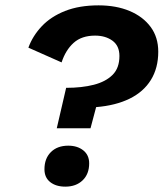

<svg xmlns="http://www.w3.org/2000/svg" viewBox="-20 -689 611 717"><path d="M192 -210 227 -361Q286 -361 330.5 -372.5Q375 -384 400.5 -409.5Q426 -435 426 -480Q426 -518 400 -537Q374 -556 335 -556Q285 -556 255 -529Q225 -502 210 -456L86 -511Q102 -555 136 -591Q170 -627 223 -648Q276 -669 348 -669Q414 -669 464 -648Q514 -627 542.5 -588.5Q571 -550 571 -496Q571 -435 543.5 -390.5Q516 -346 464 -320.5Q412 -295 339 -289L318 -210ZM224 8Q189 8 167.5 -9Q146 -26 146 -57Q146 -97 170 -121Q194 -145 235 -145Q269 -145 291 -127.5Q313 -110 313 -79Q313 -39 288.5 -15.5Q264 8 224 8Z"/></svg>

Font: Kantumruy Pro SemiBold
Style: Italic
Weight: 600
Italic angle: -13°
Version: Version 1.002